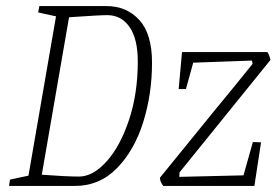

<svg xmlns="http://www.w3.org/2000/svg" viewBox="-20 -614 918 634"><path d="M482 -407Q482 -304 453 -211Q424 -118 366.5 -59Q309 0 227 0H10L13 -21L74 -34L165 -560L106 -573L110 -594H331Q398 -594 440 -548Q482 -502 482 -407ZM435 -411Q435 -485 408 -524.5Q381 -564 334 -564Q308 -564 208 -557L118 -37Q200 -31 241 -31Q287 -31 332 -81Q377 -131 406 -218Q435 -305 435 -411ZM815 -145 842 -144 820 0H519Q508 -15 508 -27L686 -246Q725 -293 757 -332.5Q789 -372 814 -403L812 -414L618 -407L594 -320H570L581 -442H863Q869 -434 873 -416L573 -45L572 -30L784 -35Z"/></svg>

Font: Grenze ExtraLight
Style: Italic
Weight: 275
Italic angle: -10°
Designer: Renata Polastri
Foundry: Omnibus-Type
Version: Version 1.002; ttfautohint (v1.8)